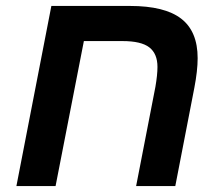

<svg xmlns="http://www.w3.org/2000/svg" viewBox="-20 -626 740 646"><path d="M569.8 0H438L502.9 -334Q509.8 -374 509.8 -400.9Q509.8 -445.3 482.4 -466.6Q455.1 -487.8 392.1 -487.8H262.2L167 0H35.2L152.8 -606H417Q534.2 -606 589.6 -563.2Q645 -520.5 645 -430.2Q645 -388.2 633.8 -330.1Z"/></svg>

Font: Liberation Sans
Style: Bold Italic
Weight: 700
Italic angle: -12°
Designer: Steve Matteson
Foundry: Ascender Corporation
Version: Version 2.1.5